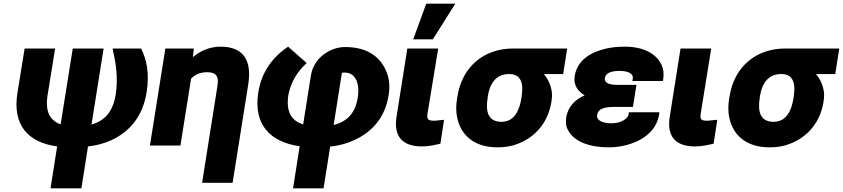

<svg xmlns="http://www.w3.org/2000/svg" viewBox="-20 -792 4588 1045"><path d="M75 -287C47 -112 131 -17 291 5L255 233H423L459 5C506 0 549 -12 586 -29C687 -76 757 -159 778 -290C794 -390 779 -467 748 -528H593L596 -511C612 -442 623 -366 610 -278C595 -185 551 -135 478 -114L544 -528H376L310 -115C251 -137 225 -185 239 -274L280 -528H114Z M796 0H962L1020 -364C1040 -385 1068 -399 1108 -399C1155 -399 1172 -377 1164 -328L1080 203H1246L1331 -332C1351 -456 1311 -538 1181 -538C1120 -538 1070 -515 1030 -481L1035 -528H880Z M1386 -290C1358 -115 1449 -19 1611 4L1575 233H1741L1777 6C1824 1 1868 -11 1905 -28C2003 -72 2075 -149 2095 -273C2103 -321 2099 -363 2085 -397C2055 -477 1985 -536 1859 -536C1836 -536 1814 -532 1793 -524C1736 -502 1684 -455 1672 -380L1630 -115C1565 -135 1535 -185 1550 -278C1565 -349 1598 -399 1639 -439L1649 -449L1548 -538C1470 -486 1404 -406 1386 -290ZM1796 -112 1839 -384C1841 -397 1842 -397 1854 -397C1869 -397 1882 -394 1892 -388C1924 -368 1937 -322 1927 -260C1914 -175 1867 -129 1796 -112Z M2138 -155C2122 -51 2169 5 2277 5C2316 5 2346 -3 2377 -10L2397 -140L2365 -137C2358 -136 2351 -135 2343 -135C2309 -135 2302 -143 2307 -175L2365 -528H2197ZM2229 -578H2336L2458 -772H2300Z M2468 -259C2462 -221 2461 -186 2468 -153C2487 -59 2558 10 2688 10C2728 10 2766 4 2800 -10C2893 -46 2963 -124 2981 -237L2982 -246C2985 -263 2985 -279 2983 -294C2977 -332 2962 -363 2940 -389H3045L3067 -528H2773C2611 -528 2495 -426 2470 -269ZM2634 -259 2635 -268C2646 -339 2681 -389 2751 -389C2817 -389 2830 -337 2819 -268L2818 -259C2807 -187 2777 -129 2710 -129C2637 -129 2622 -183 2634 -259Z M3062 -154C3058 -128 3060 -103 3072 -83C3105 -20 3190 10 3294 10C3357 10 3420 -7 3465 -32C3512 -58 3557 -102 3567 -168L3569 -181H3403L3401 -168C3400 -162 3397 -159 3393 -153C3377 -134 3347 -121 3307 -121C3261 -121 3225 -136 3230 -166C3235 -200 3269 -210 3322 -210H3425L3444 -330H3341C3294 -330 3268 -342 3272 -367C3277 -397 3311 -406 3352 -406C3396 -406 3429 -393 3424 -364L3422 -351H3588L3590 -364C3594 -391 3591 -416 3581 -438C3552 -502 3479 -538 3381 -538C3345 -538 3312 -535 3281 -528C3203 -511 3122 -469 3108 -378C3100 -328 3126 -295 3162 -273C3114 -253 3072 -214 3062 -154Z M3625 -155C3609 -51 3655 5 3763 5C3803 5 3832 -3 3864 -10L3884 -140L3851 -137C3844 -136 3837 -135 3829 -135C3795 -135 3789 -143 3794 -175L3851 -528H3684Z M3949 -259C3943 -221 3942 -186 3949 -153C3968 -59 4039 10 4169 10C4209 10 4247 4 4281 -10C4374 -46 4444 -124 4462 -237L4463 -246C4466 -263 4466 -279 4464 -294C4458 -332 4443 -363 4421 -389H4526L4548 -528H4254C4092 -528 3976 -426 3951 -269ZM4115 -259 4116 -268C4127 -339 4162 -389 4232 -389C4298 -389 4311 -337 4300 -268L4299 -259C4288 -187 4258 -129 4191 -129C4118 -129 4103 -183 4115 -259Z"/></svg>

Font: Asimov Pro
Style: UltObl
Weight: 900
Designer: Google
Version: Version 2.000980; 2014